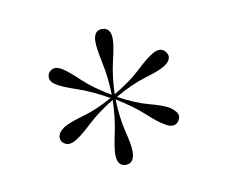

<svg xmlns="http://www.w3.org/2000/svg" viewBox="-44 -774 476 387"><g transform="rotate(-10 193.5 -580.0)"><path d="M185.5 -441Q168 -441 168 -465.5Q168 -478 174.5 -508Q181 -538 182 -574.5Q150 -555 128.5 -534.8Q107 -514.5 94 -507Q86 -502.5 80 -502.5Q73.5 -502.5 68.5 -507Q63.5 -511.5 63.5 -518Q63.5 -528.5 77.5 -538Q89.5 -545 117.8 -553Q146 -561 178.5 -579Q144 -598.5 116 -608Q88 -617.5 77.5 -623.5Q63 -631.5 63 -641.5Q63 -649 68 -653.5Q73 -658 79 -658Q85 -658 94 -652.5Q105 -645.5 126.5 -625.2Q148 -605 182 -585Q181 -621 174.5 -651.5Q168 -682 168 -695.5Q168 -719 185.5 -719Q203.5 -719 203.5 -695.5Q203.5 -682 196.2 -651.5Q189 -621 188 -585Q222 -605 243.2 -625Q264.5 -645 277 -652.5Q285.5 -657.5 292 -657.5Q299.5 -657.5 304 -651.8Q308.5 -646 308.5 -641.5Q308.5 -631 294 -622.5Q283.5 -616 254.8 -607.5Q226 -599 191.5 -579Q225.5 -560.5 254 -553Q282.5 -545.5 294 -538Q308 -528 308 -519.5Q308 -513.5 303.5 -508Q299 -502.5 291.5 -502.5Q285.5 -502.5 276.5 -508Q264.5 -514.5 243.2 -534Q222 -553.5 188 -574.5Q189 -537.5 196.2 -508Q203.5 -478.5 203.5 -465.5Q203.5 -441 185.5 -441Z"/></g></svg>

Font: Imbue 100pt ExtraLight
Style: Regular
Weight: 200
Designer: Tyler Finck
Foundry: Etcetera Type Company
Version: Version 1.102; ttfautohint (v1.8.3)